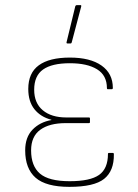

<svg xmlns="http://www.w3.org/2000/svg" viewBox="-20 -715 536 747"><path d="M250 12Q159 12 118.5 -23.5Q78 -59 78 -130Q78 -181 106.5 -210.5Q135 -240 180 -248V-249Q138 -260 114 -290Q90 -320 90 -369Q90 -431 131 -461Q172 -491 252 -491Q331 -491 375 -460Q419 -429 419 -373Q419 -368 415 -368H399Q396 -368 396 -372Q396 -422 357.5 -445.5Q319 -469 252 -469Q182 -469 147.5 -444.5Q113 -420 113 -366Q113 -314 146.5 -286Q180 -258 238 -258H326Q330 -258 330 -254V-240Q330 -236 326 -236H236Q172 -236 136.5 -210Q101 -184 101 -130Q101 -69 135.5 -39.5Q170 -10 251 -10Q331 -10 365.5 -34.5Q400 -59 400 -116Q400 -120 404 -120H419Q423 -120 423 -115Q424 -50 385 -19Q346 12 250 12ZM242 -546Q238 -546 239 -551L273 -691Q275 -695 278 -695H294Q297 -695 296 -690L259 -550Q258 -546 255 -546Z"/></svg>

Font: Sofia Sans Thin
Style: Regular
Weight: 250
Designer: Botio Nikoltchev, Ani Petrova
Foundry: lettersoup
Version: Version 4.101